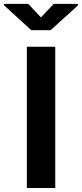

<svg xmlns="http://www.w3.org/2000/svg" viewBox="-60 -946 412 966"><path d="M218 0H75V-711H218ZM194.5 -794H97.5L-39.5 -919V-926.5H82L146 -858.5L210.5 -926.5H332V-918.5Z"/></svg>

Font: Roberto Sans
Style: Bold
Weight: 700
Designer: Google (font) & Cristiano Sobral (main changes)
Version: Version 1.000;October 12, 2021;FontCreator 14.0.0.2814 64-bi